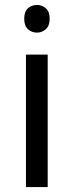

<svg xmlns="http://www.w3.org/2000/svg" viewBox="-20 -757 298 777"><path d="M173 -536V0H85V-536ZM130 -737Q150 -737 165.5 -723.5Q181 -710 181 -681Q181 -653 165.5 -639Q150 -625 130 -625Q108 -625 93 -639Q78 -653 78 -681Q78 -710 93 -723.5Q108 -737 130 -737Z"/></svg>

Font: lsinhala15
Style: Book
Weight: 400
Designer: Jelle Bosma - Monotype Design Team
Foundry: Monotype Imaging Inc.
Version: Version 2.003